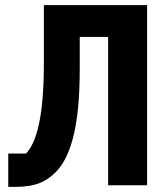

<svg xmlns="http://www.w3.org/2000/svg" viewBox="-20 -718 640 744"><path d="M399 -575H289V-455Q289 -363 282 -295.5Q275 -228 262 -180.5Q249 -133 232.5 -102Q216 -71 196 -51Q165 -20 129.5 -7Q94 6 41 6H12V-123H81Q97 -140 109.5 -168Q122 -196 131 -237.5Q140 -279 145 -338Q150 -397 150 -476V-698H550V0H399Z"/></svg>

Font: Lilex
Style: Regular
Weight: 400
Monospace: yes
Designer: Mike Abbink, Paul van der Laan, Pieter van Rosmalen, Mikhael Khrustik
Foundry: Mikhael Khrustik
Version: Version 2.510